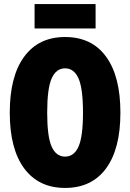

<svg xmlns="http://www.w3.org/2000/svg" viewBox="-20 -908 640 944"><path d="M300 16Q170 16 99 -80Q28 -176 28 -354Q28 -533 99 -629.5Q170 -726 300 -726Q431 -726 501.5 -629.5Q572 -533 572 -354Q572 -176 501.5 -80Q431 16 300 16ZM300 -138Q344 -138 366 -187Q388 -236 388 -354Q388 -473 366 -522.5Q344 -572 300 -572Q256 -572 234 -522.5Q212 -473 212 -354Q212 -236 234 -187Q256 -138 300 -138ZM150 -768V-888H450V-768Z"/></svg>

Font: Geist Mono UltraBlack
Style: Regular
Weight: 900
Monospace: yes
Designer: Basement.studio, Andrés Briganti, Mateo Zaragoza
Foundry: Basement.studio, Vercel, Andrés Briganti, Guido Ferreyra, Mateo Zaragoza
Version: Version 1.400; ttfautohint (v1.8.4.7-5d5b)